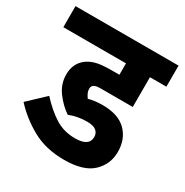

<svg xmlns="http://www.w3.org/2000/svg" viewBox="-147 -741 827 860"><g transform="rotate(30 266.5 -311.0)"><path d="M303 -200Q256 -200 213 -183Q175 -209 146 -248.5Q117 -288 117 -337Q117 -389 152 -420Q170 -436 198.5 -445Q227 -454 283 -454H324V-513H0V-622H533V-513H448V-359H283Q266 -359 258.5 -357Q251 -355 246 -351Q238 -345 238 -332Q238 -320 243 -310Q248 -300 255 -290Q287 -299 328 -299Q409 -299 450 -258Q491 -217 491 -151Q491 -87 445 -43.5Q399 0 299 0Q204 0 134 -39Q64 -78 13 -134L99 -215Q146 -164 191 -136Q236 -108 294 -108Q366 -108 366 -156Q366 -176 351.5 -188Q337 -200 303 -200Z"/></g></svg>

Font: Noto Sans Condensed
Style: Bold
Weight: 700
Width: 3
Designer: Monotype Design Team
Foundry: Monotype Imaging Inc.
Version: Version 2.013; ttfautohint (v1.8.4.7-5d5b)